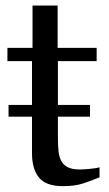

<svg xmlns="http://www.w3.org/2000/svg" viewBox="-20 -649 385 680"><path d="M332.5 -21Q300.8 -7.8 272.5 1.2Q244.1 10.3 203.1 10.3Q142.6 10.3 117.9 -20.3Q93.3 -50.8 93.3 -106.4V-235.8H10.3V-277.3H93.3V-432.6H6.3V-479.5H95.2V-629.4H184.1V-479.5H322.3V-432.6H185.1V-277.3H298.8V-235.8H185.1V-163.6Q185.1 -133.3 187.3 -113Q189.5 -92.8 197.8 -77.6Q205.6 -63.5 221.2 -56.2Q236.8 -48.8 263.2 -48.8Q275.4 -48.8 299.1 -51Q322.8 -53.2 332.5 -56.6Z"/></svg>

Font: UniBurma_GGSerif
Style: Book
Weight: 400
Designer: Victor San Kho Lin (for Burmese only and related typography optimization with it)
Foundry: http://www.unimm.org
Version: 2.0